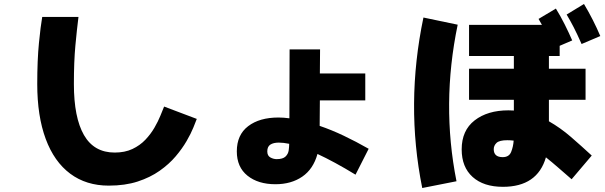

<svg xmlns="http://www.w3.org/2000/svg" viewBox="-20 -868 3040 964"><path d="M526 64Q413 64 332.5 4Q252 -56 209.5 -170.5Q167 -285 167 -446Q167 -566 175.5 -652Q184 -738 192 -783H374Q366 -720 358.5 -639.5Q351 -559 351 -446Q351 -278 401.5 -190Q452 -102 556 -102Q607 -102 645 -120Q683 -138 710 -166.5Q737 -195 755.5 -227Q774 -259 785.5 -287.5Q797 -316 804 -333L968 -271Q963 -258 951 -228Q939 -198 917 -160Q895 -122 862 -83Q829 -44 781.5 -10.5Q734 23 671 43.5Q608 64 526 64Z M1363 57Q1276 57 1222.5 14Q1169 -29 1169 -108Q1169 -191 1226 -234.5Q1283 -278 1378 -278Q1404 -278 1433 -274L1434 -620H1587L1586 -499H1814V-364H1586L1585 -236Q1644 -216 1706 -186.5Q1768 -157 1831 -121L1765 9Q1711 -24 1663 -50Q1615 -76 1574 -95Q1553 -19 1497.5 19Q1442 57 1363 57ZM1322 -108Q1322 -86 1337.5 -77.5Q1353 -69 1369 -69Q1400 -69 1413.5 -82Q1427 -95 1429.5 -113Q1432 -131 1432 -146Q1403 -152 1380 -152Q1353 -152 1337.5 -142Q1322 -132 1322 -108Z M2900 -647Q2878 -697 2860.5 -731Q2843 -765 2825 -795L2912 -848Q2936 -808 2956.5 -767.5Q2977 -727 2994 -687ZM2951 -87 2850 32Q2813 0 2781.5 -27.5Q2750 -55 2721 -78Q2678 70 2505 70Q2408 70 2353 20.5Q2298 -29 2298 -118Q2298 -213 2363 -263.5Q2428 -314 2533 -314Q2547 -314 2560 -313V-367H2335V-523H2560V-587H2335V-743H2701Q2693 -758 2684 -773L2771 -825Q2795 -786 2815.5 -745Q2836 -704 2853 -665L2790 -638V-587H2736V-523H2920V-367H2736V-259Q2794 -226 2846.5 -180.5Q2899 -135 2951 -87ZM2100 76Q2015 -345 2106 -780L2278 -744Q2195 -345 2272 42ZM2459 -119Q2459 -79 2504 -79Q2536 -79 2546.5 -105.5Q2557 -132 2559 -162Q2543 -164 2527 -164Q2487 -164 2473 -150.5Q2459 -137 2459 -119Z"/></svg>

Font: Murecho Black
Style: Regular
Weight: 900
Designer: Neil Summerour
Foundry: Positype
Version: Version 1.010; ttfautohint (v1.8.3)